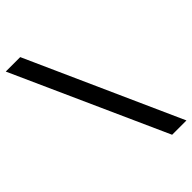

<svg xmlns="http://www.w3.org/2000/svg" viewBox="-284 -781 958 958"><g transform="rotate(-45 195.5 -302.0)"><path d="M428 103H327L-37 -707H65Z"/></g></svg>

Font: Hind Guntur Medium
Style: Regular
Weight: 500
Designer: Manushi Parikh, Hitesh Malaviya
Foundry: Indian Type Foundry
Version: Version 1.000;PS 1.0;hotconv 1.0.86;makeotf.lib2.5.63406; tt